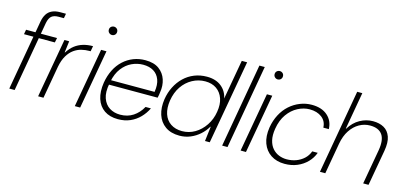

<svg xmlns="http://www.w3.org/2000/svg" viewBox="-64 -1125 3277 1557"><g transform="rotate(15 1575.0 -346.5)"><path d="M49 0 153 -592Q160 -629 176 -654Q192 -679 220 -692Q248 -705 288 -705H336L329 -666H285Q246 -666 226 -649Q206 -632 198 -591L94 0ZM50 -457 57 -496H317L309 -457Z M291 0 379 -496H419L407 -400H410Q434 -438 464.5 -461.5Q495 -485 533 -496.5Q571 -508 616 -508L608 -463H596Q565 -463 532 -455Q499 -447 469.5 -426Q440 -405 417.5 -367.5Q395 -330 384 -272L336 0Z M599 0 687 -496H732L644 0ZM740 -635Q726 -635 715.5 -645Q705 -655 705 -670Q705 -686 715.5 -695.5Q726 -705 740 -705Q754 -705 764.5 -695.5Q775 -686 775 -670Q775 -655 765 -645Q755 -635 740 -635Z M963 12Q894 12 848 -19.5Q802 -51 783.5 -109Q765 -167 777 -245Q787 -305 811.5 -354Q836 -403 873.5 -437.5Q911 -472 957.5 -490Q1004 -508 1057 -508Q1129 -508 1172 -476.5Q1215 -445 1231.5 -394.5Q1248 -344 1238 -286Q1237 -275 1235 -264Q1233 -253 1230 -240H809L816 -279H1194Q1204 -341 1188 -383Q1172 -425 1136.5 -446.5Q1101 -468 1049 -468Q1000 -468 954 -446.5Q908 -425 874 -380.5Q840 -336 826 -267L823 -249Q808 -174 825.5 -125Q843 -76 881.5 -52Q920 -28 971 -28Q1033 -28 1079.5 -58.5Q1126 -89 1155 -142H1200Q1179 -98 1145 -63Q1111 -28 1065.5 -8Q1020 12 963 12Z M1479 12Q1407 12 1360 -21.5Q1313 -55 1294.5 -112.5Q1276 -170 1287 -243Q1296 -300 1320.5 -348.5Q1345 -397 1382.5 -433Q1420 -469 1468.5 -488.5Q1517 -508 1574 -508Q1648 -508 1694.5 -471Q1741 -434 1753 -373L1812 -705H1857L1732 0H1692L1707 -123H1704Q1682 -85 1648 -54.5Q1614 -24 1571 -6Q1528 12 1479 12ZM1490 -29Q1548 -29 1597.5 -58Q1647 -87 1681.5 -138.5Q1716 -190 1726 -254Q1737 -318 1720.5 -366Q1704 -414 1665.5 -441Q1627 -468 1571 -468Q1513 -468 1462.5 -440.5Q1412 -413 1378 -363Q1344 -313 1333 -244Q1323 -179 1339 -130.5Q1355 -82 1394.5 -55.5Q1434 -29 1490 -29Z M1836 0 1960 -705H2005L1881 0Z M1991 0 2079 -496H2124L2036 0ZM2132 -635Q2118 -635 2107.5 -645Q2097 -655 2097 -670Q2097 -686 2107.5 -695.5Q2118 -705 2132 -705Q2146 -705 2156.5 -695.5Q2167 -686 2167 -670Q2167 -655 2157 -645Q2147 -635 2132 -635Z M2362 12Q2295 12 2247 -19.5Q2199 -51 2178 -108Q2157 -165 2169 -242Q2179 -302 2205 -351.5Q2231 -401 2269.5 -435.5Q2308 -470 2355.5 -489Q2403 -508 2454 -508Q2538 -508 2586.5 -465Q2635 -422 2637 -353H2591Q2589 -407 2549 -437.5Q2509 -468 2447 -468Q2397 -468 2348 -442.5Q2299 -417 2263.5 -367Q2228 -317 2216 -243Q2207 -187 2216.5 -146.5Q2226 -106 2249 -79.5Q2272 -53 2303.5 -40.5Q2335 -28 2369 -28Q2411 -28 2447.5 -41.5Q2484 -55 2512 -80.5Q2540 -106 2554 -144H2600Q2584 -99 2549.5 -63.5Q2515 -28 2467.5 -8Q2420 12 2362 12Z M2657 0 2781 -705H2824L2769 -393H2772Q2807 -450 2859 -479Q2911 -508 2968 -508Q3022 -508 3060 -486.5Q3098 -465 3114.5 -419Q3131 -373 3118 -299L3065 0H3020L3072 -293Q3087 -382 3056.5 -425Q3026 -468 2954 -468Q2906 -468 2863.5 -444Q2821 -420 2790.5 -374Q2760 -328 2748 -261L2702 0Z"/></g></svg>

Font: DM Sans 36pt ExtraLight
Style: Italic
Weight: 250
Italic angle: -10°
Designer: Colophon Foundry, Jonny Pinhorn
Foundry: Colophon Foundry
Version: Version 4.004;gftools[0.9.30]